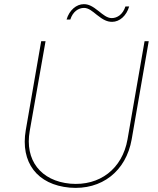

<svg xmlns="http://www.w3.org/2000/svg" viewBox="-20 -898 759 923"><path d="M315 4C469 17 586 -75 613 -228L695 -700H675L593 -228C568 -86 459 -3 318 -15C176 -28 98 -128 123 -269L199 -700H178L104 -273C77 -117 159 -10 315 4ZM300 -804H318C330 -842 357 -860 384 -860C406 -860 425 -843 445 -827C476 -802 496 -793 519 -793C555 -793 588 -822 601 -867H583C571 -829 544 -811 517 -811C495 -811 475 -828 455 -844C424 -869 405 -878 383 -878C347 -878 313 -849 300 -804Z"/></svg>

Font: Fixel Display 20240404 Thin
Style: Italic
Weight: 100
Italic angle: -10°
Designer: AlfaBravo + MacPaw
Foundry: Kyrylo Tkachov, Marchela Mozhyna, Serhii Makarenko, Maria Weinstein, Zakhar Kryvoshyya
Version: Version 1.211;Glyphs 3.2 (3225)